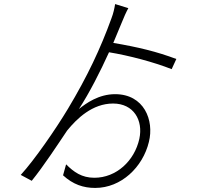

<svg xmlns="http://www.w3.org/2000/svg" viewBox="-20 -861 1040 944"><path d="M546 -398C465 -398 403 -353 368 -325C420 -405 472 -507 516 -604C614 -588 735 -556 824 -521L847 -571C751 -607 661 -629 537 -650L579 -751C588 -774 601 -803 611 -821L546 -841C543 -821 537 -794 528 -771C474 -622 410 -486 314 -326C254 -226 149 -74 82 -1L136 28C193 -42 267 -155 310 -219C358 -278 434 -352 536 -352C637 -352 685 -270 665 -178C641 -70 552 13 444 13C382 13 343 -15 305 -53L290 1C339 46 390 63 448 63C576 63 682 -39 712 -163C739 -270 688 -398 546 -398Z"/></svg>

Font: Noto Sans HK Light
Style: Regular
Weight: 300
Designer: Ryoko NISHIZUKA 西塚涼子 (kana, bopomofo & ideographs); Paul D. Hunt (Latin, Greek & Cyrillic); Sandoll Communications 산돌커뮤니
Foundry: Adobe
Version: Version 2.004;hotconv 1.0.118;makeotfexe 2.5.65603